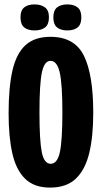

<svg xmlns="http://www.w3.org/2000/svg" viewBox="-20 -839 461 871"><path d="M207 12Q135 12 94 -28Q53 -68 36 -143Q19 -218 19 -325Q19 -442 36.5 -519Q54 -596 95.5 -634Q137 -672 209 -672Q318 -672 360.5 -586.5Q403 -501 403 -327Q403 -219 384.5 -143.5Q366 -68 323.5 -28Q281 12 207 12ZM210 -96Q240 -96 251.5 -148.5Q263 -201 263 -329Q263 -457 251 -510Q239 -563 209 -563Q181 -563 170 -510Q159 -457 159 -329Q159 -202 169.5 -149Q180 -96 210 -96ZM286 -701Q256 -701 239 -714.5Q222 -728 222 -760Q222 -792 239 -805.5Q256 -819 286 -819Q315 -819 332 -805.5Q349 -792 349 -760Q349 -728 332 -714.5Q315 -701 286 -701ZM136 -701Q107 -701 90 -714.5Q73 -728 73 -761Q73 -792 90 -805.5Q107 -819 136 -819Q166 -819 184 -805.5Q202 -792 202 -761Q202 -728 184.5 -714.5Q167 -701 136 -701Z"/></svg>

Font: Bricolage Grotesque 96pt Condensed Bricolage Grotesque 48pt Condensed Regular
Style: Bold
Weight: 700
Width: 3
Designer: Mathieu Triay
Foundry: Atelier Triay
Version: Version 1.001; ttfautohint (v1.8.4.7-5d5b);gftools[0.9.33.de